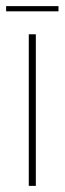

<svg xmlns="http://www.w3.org/2000/svg" viewBox="-30 -607 211 627"><path d="M64 0V-495H87V0ZM-10 -570V-587H161V-570Z"/></svg>

Font: Alumni Sans SC Thin
Style: Regular
Weight: 100
Designer: Robert E. Leuschke
Foundry: Robert E. Leuschke
Version: Version 1.018